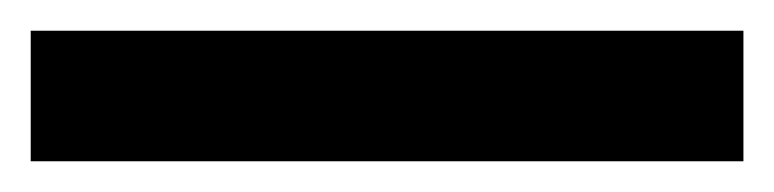

<svg xmlns="http://www.w3.org/2000/svg" viewBox="-23 -865 504 125"><path d="M461 -760H-3V-845H461Z"/></svg>

Font: Noto Sans Ethiopic ExtraCondensed SemiBold
Style: Regular
Weight: 600
Width: 2
Designer: Monotype Design Team
Foundry: Monotype Imaging Inc.
Version: Version 2.102; ttfautohint (v1.8.4.7-5d5b)